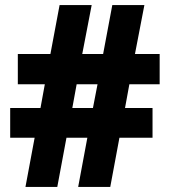

<svg xmlns="http://www.w3.org/2000/svg" viewBox="-20 -734 667 754"><path d="M488 -403H607V-522H510L547 -714H421L385 -522H303L340 -714H214L178 -522H50V-403H156L139 -310H20V-193H116L80 0H205L241 -193H323L287 0H413L449 -193H579V-310H471ZM264 -310 281 -403H363L345 -310Z"/></svg>

Font: Noto Sans Sinhala SemiCondensed Black
Style: Regular
Weight: 900
Width: 4
Designer: Jelle Bosma - Monotype Design Team
Foundry: Monotype Imaging Inc.
Version: Version 2.006